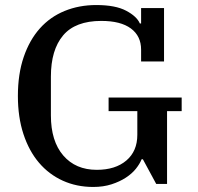

<svg xmlns="http://www.w3.org/2000/svg" viewBox="-20 -730 784 762"><path d="M350 12Q284 12 229 -13Q174 -38 134.5 -84.5Q95 -131 73 -198Q51 -265 51 -349Q51 -436 74 -503.5Q97 -571 138 -617Q179 -663 236.5 -686.5Q294 -710 362 -710Q438 -710 480.5 -687.5Q523 -665 535 -637H540V-698H631V-486H540V-533Q540 -587 499.5 -617Q459 -647 382 -647Q279 -647 230.5 -589.5Q182 -532 182 -426V-272Q182 -170 231 -113Q280 -56 364 -56Q438 -56 481.5 -93Q525 -130 525 -195V-289H411V-343H701V-289H643V0H600L547 -98H542Q535 -80 519.5 -60.5Q504 -41 479.5 -25Q455 -9 422.5 1.5Q390 12 350 12Z"/></svg>

Font: IBM Plex Serif Medium
Style: Regular
Weight: 500
Designer: Mike Abbink, Paul van der Laan, Pieter van Rosmalen
Foundry: Bold Monday
Version: Version 2.5